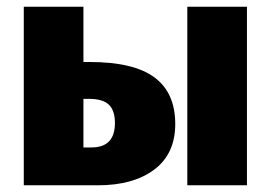

<svg xmlns="http://www.w3.org/2000/svg" viewBox="-20 -553 809 573"><path d="M247 -368Q379 -368 441 -322Q503 -276 503 -183Q503 -94 440.5 -47Q378 0 272 0H51V-533H229V-368ZM539 -533H717V0H539ZM253 -113Q323 -113 323 -186Q323 -223 305 -240.5Q287 -258 245 -258H229V-113Z"/></svg>

Font: FiraGO ExtraBold
Style: Regular
Weight: 800
Designer: bBox Type
Foundry: bBox Type GmbH
Version: Version 1.001;PS 001.001;hotconv 1.0.88;makeotf.lib2.5.64775